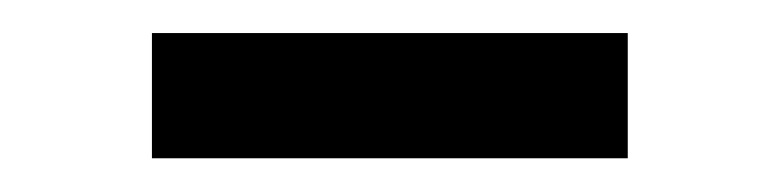

<svg xmlns="http://www.w3.org/2000/svg" viewBox="-20 -329 467 115"><path d="M71 -234.2V-309.2H356V-234.2Z"/></svg>

Font: Mohave Light
Style: Regular
Weight: 300
Designer: Gumpita Rahayu
Foundry: Tokotype
Version: Version 2.003